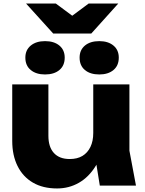

<svg xmlns="http://www.w3.org/2000/svg" viewBox="-20 -1047 817 1083"><path d="M302 16Q222 16 165.5 -17Q109 -50 79 -110.5Q49 -171 49 -252V-571H253V-281Q253 -218 284 -184Q315 -150 373 -150Q416 -150 445 -167.5Q474 -185 490 -218Q506 -251 506 -297L569 -264Q558 -173 519.5 -110.5Q481 -48 425 -16Q369 16 302 16ZM543 0 506 -229V-571H710V-197L747 0ZM234 -627Q184 -627 153.5 -652Q123 -677 123 -722Q123 -765 153.5 -790Q184 -815 234 -815Q285 -815 315 -790Q345 -765 345 -722Q345 -677 315 -652Q285 -627 234 -627ZM540 -627Q489 -627 459 -652Q429 -677 429 -722Q429 -765 459 -790Q489 -815 540 -815Q590 -815 620 -790Q650 -765 650 -722Q650 -677 620 -652Q590 -627 540 -627ZM495 -858H280L127 -1027H295L435 -923H340L480 -1027H647Z"/></svg>

Font: Unbounded
Style: Bold
Weight: 700
Designer: Luke Prowse, Jean-Baptiste Morizot, Fátima Lázaro, Florian Runge
Foundry: NaN
Version: Version 1.700